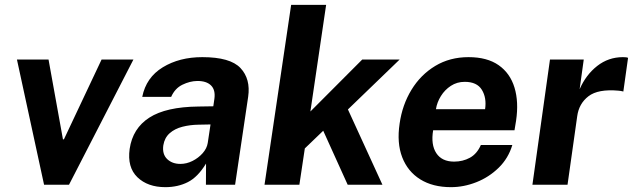

<svg xmlns="http://www.w3.org/2000/svg" viewBox="-20 -763 2614 793"><path d="M162 0 50 -517H180.5L240 -187.5H244L399.5 -517H531L265 0Z M663 10Q590 10 547.5 -31Q505 -72 515.5 -148Q528 -233 596.8 -277.2Q665.5 -321.5 799 -323L861 -324L865.5 -355Q870.5 -391.5 851.5 -410.2Q832.5 -429 794 -428.5Q764 -428 733.2 -413Q702.5 -398 687 -363H567.5Q583.5 -443 652.2 -485Q721 -527 815.5 -527Q931 -527 973.2 -482Q1015.5 -437 1005 -363.5L951 0H830.5L831 -87.5Q797 -31.5 755.8 -10.8Q714.5 10 663 10ZM725 -86Q750.5 -86 775 -98.2Q799.5 -110.5 817 -130.2Q834.5 -150 838 -172.5L849.5 -249L799.5 -248Q765 -247.5 733.5 -239.5Q702 -231.5 680.8 -212.8Q659.5 -194 654.5 -162.5Q649.5 -126.5 670.2 -106.2Q691 -86 725 -86Z M1072.5 0 1182.5 -743H1327L1262 -302.5L1476 -517H1630.5L1417 -311L1559.5 0H1416L1315 -223L1239 -150L1216.5 0Z M1842.5 10Q1767.5 10 1715.8 -22.2Q1664 -54.5 1641.2 -113.5Q1618.5 -172.5 1630.5 -252.5Q1641.5 -330 1679.5 -392.2Q1717.5 -454.5 1777.8 -490.8Q1838 -527 1915 -527Q1992 -527 2039.5 -493.8Q2087 -460.5 2105 -401.2Q2123 -342 2111.5 -264.5L2105 -225H1769Q1759 -165.5 1782 -130.5Q1805 -95.5 1855.5 -95.5Q1891.5 -95.5 1920.8 -111.5Q1950 -127.5 1966 -164H2096Q2079.5 -109 2039.5 -70Q1999.5 -31 1947.5 -10.5Q1895.5 10 1842.5 10ZM1780.5 -312H1983.5Q1990.5 -359 1970.2 -392Q1950 -425 1899.5 -425Q1867.5 -425 1842.2 -408.5Q1817 -392 1801 -366.2Q1785 -340.5 1780.5 -312Z M2179 0 2251.5 -517H2391L2374 -394.5Q2400 -454 2446.5 -490.5Q2493 -527 2553 -527Q2569 -527 2574 -524L2554.5 -385Q2550.5 -386.5 2544.8 -387.2Q2539 -388 2534.5 -388.5Q2450 -396 2410.5 -365.5Q2371 -335 2364 -283L2324 0Z"/></svg>

Font: Public Sans
Style: Bold Italic
Weight: 700
Italic angle: -8°
Designer: The Public Sans project authors (U.S. Web Design System). Libre Franklin designed by Pablo Impallari and Rodrigo Fuenzal
Version: Version 1.008; ttfautohint (v1.8.1) -l 8 -r 50 -G 200 -x 14 